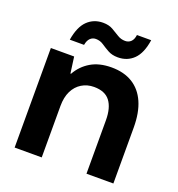

<svg xmlns="http://www.w3.org/2000/svg" viewBox="-126 -795 832 899"><g transform="rotate(20 289.5 -345.5)"><path d="M46 0V-496H162L173 -415H176Q200 -458 242 -483Q284 -508 345 -508Q407 -508 450 -481.5Q493 -455 515.5 -404Q538 -353 538 -278V0H404V-266Q404 -328 379 -361Q354 -394 299 -394Q265 -394 238 -377.5Q211 -361 196 -330.5Q181 -300 181 -256V0ZM355 -562Q326 -562 305.5 -573.5Q285 -585 268 -596.5Q251 -608 230 -608Q214 -608 202.5 -597Q191 -586 187 -563H116Q127 -630 158.5 -660.5Q190 -691 236 -691Q265 -691 285 -679.5Q305 -668 322.5 -657Q340 -646 361 -646Q378 -646 389.5 -657Q401 -668 404 -691H475Q465 -624 433.5 -593Q402 -562 355 -562Z"/></g></svg>

Font: DM Sans 9pt 36pt
Style: Bold
Weight: 700
Version: Version 4.004;gftools[0.9.30]